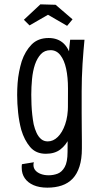

<svg xmlns="http://www.w3.org/2000/svg" viewBox="-20 -698 466 884"><path d="M198 166Q161 166 134.5 154.5Q108 143 94 122.5Q80 102 80 75Q80 70 80 66Q80 62 81 58L136 49Q135 52 134.5 55Q134 58 134 61Q134 76 143 86.5Q152 97 168 103Q184 109 204 109Q226 109 245.5 101.5Q265 94 278 71Q291 48 291 2Q291 -22 291.5 -62Q292 -102 292.5 -156Q293 -210 293 -276Q293 -308 293 -337.5Q293 -367 294 -395.5Q295 -424 297 -453Q299 -482 303 -515H369Q367 -494 364.5 -465Q362 -436 360 -404Q358 -372 357 -339.5Q356 -307 356 -278Q356 -221 356 -177.5Q356 -134 356.5 -102.5Q357 -71 357 -49.5Q357 -28 357 -14Q357 34 346 68.5Q335 103 314.5 124.5Q294 146 264.5 156Q235 166 198 166ZM191 10Q145 10 118.5 -21.5Q92 -53 78 -100Q68 -137 63.5 -179Q59 -221 59 -261Q59 -288 61 -315Q63 -342 68 -367.5Q73 -393 80 -416Q96 -463 125.5 -493Q155 -523 204 -523Q247 -523 274 -497Q301 -471 313.5 -411Q326 -351 326 -249L293 -291Q293 -342 284.5 -381.5Q276 -421 258 -444Q240 -467 213 -467Q185 -467 168 -448.5Q151 -430 141 -401Q131 -371 127.5 -334Q124 -297 124 -262Q124 -240 125 -216.5Q126 -193 128.5 -170Q131 -147 135 -126Q140 -104 148.5 -86Q157 -68 169.5 -57.5Q182 -47 200 -47Q225 -47 246 -67.5Q267 -88 280 -125.5Q293 -163 293 -213L326 -249Q326 -228 325 -195.5Q324 -163 318 -127.5Q312 -92 298 -61Q284 -30 258 -10Q232 10 191 10ZM289 -579 201 -630 116 -581 90 -607 166 -678 236 -676 314 -609Z"/></svg>

Font: Truculenta
Style: Regular
Weight: 400
Designer: Ivan Castro, Eva Sanz & Omnibus-Type Team
Foundry: Omnibus-Type
Version: Version 1.002